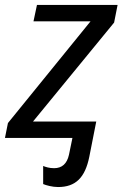

<svg xmlns="http://www.w3.org/2000/svg" viewBox="-35 -556 500 774"><path d="M199 198C270 198 308 160 325 76L353 -66H98L425 -465L439 -536H114L100 -470H330L-3 -60L-15 0H257L243 68C235 104 215 122 183 122C164 122 148 117 139 113V186C151 191 176 198 199 198Z"/></svg>

Font: BC Sans
Style: Italic
Weight: 400
Italic angle: -12°
Designer: Monotype Design Team
Designer: Province of B.C.
Foundry: Monotype Imaging Inc.
Version: Version 2.000;GOOG;noto-source:20170915:90ef993387c0